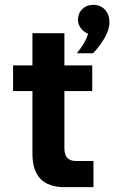

<svg xmlns="http://www.w3.org/2000/svg" viewBox="-20 -773 472 793"><path d="M366 0H247Q114 0 114 -137V-397H34V-503H114V-636H246V-503H361V-397H246V-160Q246 -108 294 -108H366ZM364 -553H297Q332 -594 344 -634Q325 -641 313.5 -657Q302 -673 302 -691Q302 -718 320 -735.5Q338 -753 365 -753Q395 -753 413.5 -733Q432 -713 432 -681Q432 -650 411 -614.5Q390 -579 364 -553Z"/></svg>

Font: Wix Madefor Text
Style: Bold
Weight: 700
Designer: Dalton Maag Ltd
Foundry: Dalton Maag Ltd
Version: Version 3.100